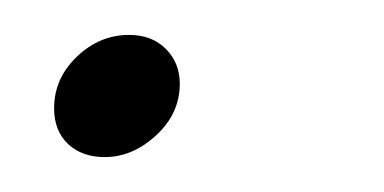

<svg xmlns="http://www.w3.org/2000/svg" viewBox="-20 -90 220 110"><path d="M11 -28Q11 -45 24 -57.5Q37 -70 54 -70Q67 -70 75 -62Q83 -54 83 -42Q83 -25 69.5 -12.5Q56 0 40 0Q27 0 19 -7.5Q11 -15 11 -28Z"/></svg>

Font: Prompt ExtraLight
Style: Italic
Weight: 275
Italic angle: -12°
Designer: Katatrad Team
Foundry: CadsonDemak
Version: Version 1.000